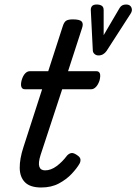

<svg xmlns="http://www.w3.org/2000/svg" viewBox="-20 -816 605 852"><path d="M163 16Q114 16 91 -7Q68 -30 67.5 -70.5Q67 -111 84 -163L167 -420H90Q79 -420 75 -430Q71 -440 76 -460Q82 -480 91.5 -490Q101 -500 112 -500H194L258 -698Q264 -718 273.5 -724Q283 -730 303 -730Q334 -730 342.5 -720.5Q351 -711 344 -691L282 -500H408Q419 -500 423 -490.5Q427 -481 422 -460Q416 -441 406 -430.5Q396 -420 385 -420H256L160 -128Q149 -93 154.5 -76.5Q160 -60 180 -60Q206 -60 231.5 -79Q257 -98 277 -125Q285 -134 295 -136.5Q305 -139 320 -129Q336 -119 337 -109Q338 -99 333 -90Q321 -69 298 -44.5Q275 -20 241.5 -2Q208 16 163 16ZM540 -796Q557 -796 563 -783Q569 -770 560 -756L453 -590Q446 -580 437 -575Q428 -570 417 -570Q407 -570 400 -576Q393 -582 392 -590L383 -769Q382 -781 388 -788.5Q394 -796 409 -796Q423 -796 431.5 -790.5Q440 -785 440 -771V-660L511 -781Q516 -789 523 -792.5Q530 -796 540 -796Z"/></svg>

Font: Playwrite NL
Style: Regular
Weight: 400
Designer: Veronika Burian, José Scaglione
Foundry: TypeTogether
Version: Version 1.002